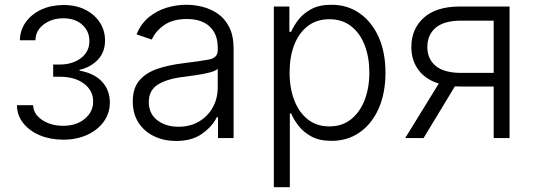

<svg xmlns="http://www.w3.org/2000/svg" viewBox="-20 -573 2219 797"><path d="M242.2 6.8Q189 6.8 145.8 -11.2Q102.5 -29.3 76.7 -61.5Q50.8 -93.8 50.3 -136.2H117.7Q118.7 -99.1 155 -75Q191.4 -50.8 242.2 -50.8Q297.4 -50.8 332 -79.8Q366.7 -108.9 366.7 -151.4Q366.7 -197.3 328.6 -225.8Q290.5 -254.4 228.5 -254.4H200.7V-305.2H228.5Q280.8 -305.2 315.9 -331.8Q351.1 -358.4 351.1 -402.3Q351.1 -443.8 321.3 -470.5Q291.5 -497.1 243.2 -497.1Q195.8 -497.1 161.9 -471.9Q127.9 -446.8 127 -405.8H62.5Q63.5 -449.2 87.9 -482.4Q112.3 -515.6 153.1 -533.9Q193.8 -552.2 244.1 -552.2Q295.9 -552.2 334.5 -532.5Q373 -512.7 394.5 -479.5Q416 -446.3 416 -404.8Q416 -356.4 386 -325Q356 -293.5 310.1 -283.2V-279.8Q371.1 -269 403.6 -233.9Q436 -198.7 436 -147.5Q436 -103.5 411.1 -68.6Q386.2 -33.7 342.3 -13.4Q298.3 6.8 242.2 6.8Z M710.9 12.2Q661.1 12.2 620.4 -7.1Q579.6 -26.4 555.4 -63Q531.2 -99.6 531.2 -152.8Q531.2 -206.5 558.1 -238.5Q585 -270.5 632.3 -286.9Q679.7 -303.2 741.2 -310.5Q809.1 -318.8 846.4 -325.7Q883.8 -332.5 883.8 -363.8V-376.5Q883.8 -431.2 850.6 -462.6Q817.4 -494.1 755.9 -494.1Q697.3 -494.1 660.9 -468.5Q624.5 -442.9 610.4 -408.7L546.9 -430.2Q564.9 -474.6 597.7 -501.5Q630.4 -528.3 671.1 -540.8Q711.9 -553.2 754.4 -553.2Q786.6 -553.2 820.8 -544.7Q855 -536.1 884.3 -515.9Q913.6 -495.6 931.6 -460.2Q949.7 -424.8 949.7 -370.6V0H884.8V-86.4H879.9Q861.8 -48.8 819.6 -18.3Q777.3 12.2 710.9 12.2ZM720.7 -46.9Q770.5 -46.9 807.1 -69.1Q843.8 -91.3 863.8 -128.2Q883.8 -165 883.8 -209.5V-287.1Q874.5 -278.3 848.6 -271.7Q822.8 -265.1 793 -261Q763.2 -256.8 741.7 -253.9Q672.9 -245.6 635.3 -221.9Q597.7 -198.2 597.7 -149.9Q597.7 -101.1 632.8 -74Q668 -46.9 720.7 -46.9Z M1116.7 204.1V-545.9H1181.2V-440.9H1188.5Q1199.2 -465.8 1219.2 -491.7Q1239.3 -517.6 1272.5 -535.4Q1305.7 -553.2 1356 -553.2Q1422.4 -553.2 1472.9 -517.8Q1523.4 -482.4 1551.8 -419.2Q1580.1 -356 1580.1 -271.5Q1580.1 -186.5 1552 -122.8Q1523.9 -59.1 1473.4 -23.7Q1422.9 11.7 1356 11.7Q1306.6 11.7 1273.4 -6.1Q1240.2 -23.9 1219.7 -50.3Q1199.2 -76.7 1188.5 -102.1H1183.1V204.1ZM1347.2 -48.3Q1400.4 -48.3 1437.5 -78.1Q1474.6 -107.9 1493.9 -158.4Q1513.2 -209 1513.2 -272Q1513.2 -334.5 1494.1 -384.5Q1475.1 -434.6 1438 -463.9Q1400.9 -493.2 1347.2 -493.2Q1294.4 -493.2 1257.6 -464.8Q1220.7 -436.5 1201.4 -386.7Q1182.1 -336.9 1182.1 -272Q1182.1 -207 1201.7 -156.5Q1221.2 -106 1258.1 -77.1Q1294.9 -48.3 1347.2 -48.3Z M2095.2 0H2029.3V-213.9H1889.2Q1878.4 -213.9 1868.2 -214.4L1738.3 0H1662.1L1801.3 -226.1Q1745.6 -243.7 1716.6 -283.4Q1687.5 -323.2 1687.5 -377.9Q1687.5 -452.6 1739 -499.3Q1790.5 -545.9 1889.2 -545.9H2095.2ZM2029.3 -270.5V-487.3H1894Q1823.7 -487.3 1788.8 -458Q1753.9 -428.7 1753.9 -377.9Q1753.9 -328.1 1788.8 -299.3Q1823.7 -270.5 1893.1 -270.5Z"/></svg>

Font: Inter Light
Style: Regular
Weight: 300
Designer: Rasmus Andersson
Foundry: rsms
Version: Version 4.000;git-a52131595